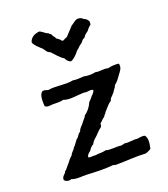

<svg xmlns="http://www.w3.org/2000/svg" viewBox="-125 -773 742 849"><g transform="rotate(-20 245.5 -349.0)"><path d="M442 -28C447 -48 452 -77 439 -91C428 -95 413 -91 403 -90C383 -93 364 -86 344 -90L327 -86C305 -90 276 -83 254 -90C240 -86 228 -87 213 -86C209 -83 198 -86 191 -85C184 -85 174 -83 171 -88C173 -100 182 -105 190 -112C195 -121 202 -129 212 -134C217 -147 229 -156 239 -165C248 -175 258 -185 270 -194C271 -199 274 -203 273 -209C283 -216 288 -226 299 -231C300 -239 308 -240 310 -247C313 -253 319 -256 322 -261C331 -271 339 -281 351 -288C352 -296 356 -299 360 -304C366 -307 367 -314 373 -317C378 -328 388 -335 392 -348C405 -356 413 -370 423 -383C431 -395 446 -408 440 -430C425 -433 405 -431 388 -427C371 -433 348 -425 330 -430C313 -426 291 -426 275 -430C259 -429 238 -427 223 -430C185 -422 142 -434 108 -427C99 -428 94 -433 83 -432C64 -424 66 -389 67 -367C74 -356 91 -360 106 -361C123 -361 141 -359 153 -364C176 -355 202 -359 226 -361C235 -361 248 -363 253 -362C256 -362 259 -361 262 -361C273 -361 285 -366 294 -359C292 -349 284 -342 278 -336C272 -329 266 -321 259 -315C250 -294 237 -278 220 -266C215 -253 204 -247 198 -236C190 -227 180 -219 176 -206C167 -202 163 -192 158 -186C156 -183 152 -182 150 -179C142 -170 136 -158 127 -150C121 -138 109 -132 105 -120C95 -112 87 -102 79 -91C70 -83 65 -71 54 -64C50 -51 34 -49 35 -30C41 -20 57 -17 68 -22C89 -13 114 -18 138 -17C179 -15 222 -13 261 -17C268 -17 271 -13 278 -14C323 -14 373 -19 417 -16C425 -19 435 -23 442 -28ZM382 -651C377 -658 372 -666 362 -668C356 -676 346 -679 337 -679C322 -678 312 -664 302 -660C290 -646 276 -633 264 -619C256 -617 251 -613 244 -610C238 -610 236 -613 233 -618C230 -621 222 -627 217 -630C215 -640 206 -643 204 -654C199 -656 196 -659 193 -663C179 -667 172 -679 157 -684C133 -681 116 -671 110 -651C112 -639 120 -635 125 -627C133 -621 138 -613 146 -608C150 -601 156 -595 160 -588C165 -586 167 -582 173 -581L196 -556C204 -548 212 -540 222 -534C227 -524 233 -515 245 -512C255 -515 262 -522 269 -528C275 -534 282 -541 286 -548C295 -552 299 -560 307 -566C315 -570 321 -577 326 -584C330 -587 334 -589 338 -591C342 -602 352 -606 360 -613C366 -621 371 -628 379 -633C380 -635 382 -636 382 -638Z"/></g></svg>

Font: FuturaRener
Style: Regular
Weight: 400
Designer: BSozoo
Foundry: BSozoo
Version: Version 1.0